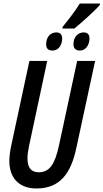

<svg xmlns="http://www.w3.org/2000/svg" viewBox="-20 -1060 587 1090"><path d="M334 -898H402C437 -926 518 -998 547 -1032V-1040H433C406 -996 377 -959 336 -908ZM279 -773C311 -773 333 -803 333 -842C333 -864 321 -876 300 -876C265 -876 242 -848 242 -809C242 -784 254 -773 279 -773ZM434 -773C465 -773 488 -803 488 -842C488 -865 476 -876 455 -876C421 -876 397 -848 397 -809C397 -785 410 -773 434 -773ZM187 10C322 10 384 -78 414 -223L520 -714H418L315 -235C292 -127 261 -82 200 -82C158 -82 136 -107 136 -160C136 -179 139 -203 144 -227L248 -714H147L43 -230C37 -200 33 -170 33 -146C33 -47 91 10 187 10Z"/></svg>

Font: Noto Sans UI Condensed Medium
Style: Italic
Weight: 500
Width: 3
Italic angle: -12°
Designer: Monotype Design Team
Foundry: Monotype Imaging Inc.
Version: Version 1.901